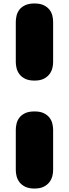

<svg xmlns="http://www.w3.org/2000/svg" viewBox="-20 -943 398 1110"><path d="M179.2 147Q146.5 147 125.5 136.5Q104.5 126 92.5 110.1Q80.6 94.2 75.9 75.7Q71.3 57.1 71.3 41V-192.9Q71.3 -210.4 75.9 -229.2Q80.6 -248 92.5 -263.4Q104.5 -278.8 125.5 -288.8Q146.5 -298.8 179.2 -298.8Q211.9 -298.8 232.7 -288.8Q253.4 -278.8 265.6 -263.4Q277.8 -248 282.5 -229.2Q287.1 -210.4 287.1 -192.9V41Q287.1 57.1 282.5 75.7Q277.8 94.2 265.6 110.1Q253.4 126 232.7 136.5Q211.9 147 179.2 147ZM179.2 -477.1Q146.5 -477.1 125.5 -487.5Q104.5 -498 92.5 -513.9Q80.6 -529.8 75.9 -548.3Q71.3 -566.9 71.3 -583V-816.9Q71.3 -834.5 75.9 -853.3Q80.6 -872.1 92.5 -887.5Q104.5 -902.8 125.5 -912.8Q146.5 -922.9 179.2 -922.9Q211.9 -922.9 232.7 -912.8Q253.4 -902.8 265.6 -887.5Q277.8 -872.1 282.5 -853.3Q287.1 -834.5 287.1 -816.9V-583Q287.1 -566.9 282.5 -548.3Q277.8 -529.8 265.6 -513.9Q253.4 -498 232.7 -487.5Q211.9 -477.1 179.2 -477.1Z"/></svg>

Font: Corben
Style: Bold
Weight: 700
Designer: vernon adams
Foundry: vernon adams
Version: Version 1.101; ttfautohint (v1.6)